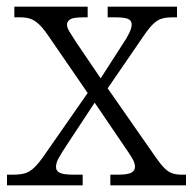

<svg xmlns="http://www.w3.org/2000/svg" viewBox="-20 -556 579 576"><path d="M1 0V-32H19Q42 -32 56 -36.5Q70 -41 83 -53.5Q96 -66 112 -89L243 -277L122 -453Q108 -473 96 -484Q84 -495 71.5 -499.5Q59 -504 41 -504H23V-536H243V-504H231Q200 -504 190.5 -498Q181 -492 181 -482Q181 -473 188.5 -461Q196 -449 208 -430L282 -321L347 -422Q360 -441 367.5 -456.5Q375 -472 375 -482Q375 -495 363.5 -499.5Q352 -504 326 -504H303V-536H511V-504H498Q478 -504 465 -500Q452 -496 439.5 -484Q427 -472 410 -447L303 -291L448 -83Q462 -63 473.5 -51.5Q485 -40 497 -36Q509 -32 525 -32H538V0H311V-32H334Q363 -32 374 -38Q385 -44 385 -56Q385 -66 377.5 -79.5Q370 -93 351 -120L264 -248L177 -116Q166 -99 157 -83.5Q148 -68 148 -55Q148 -43 159.5 -37.5Q171 -32 201 -32H228V0Z"/></svg>

Font: Noto Serif Gujarati Light
Style: Regular
Weight: 300
Version: Version 2.102